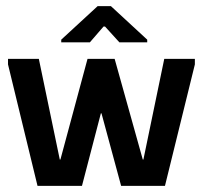

<svg xmlns="http://www.w3.org/2000/svg" viewBox="-20 -603 676 623"><path d="M101.7 0 6 -394V-412H106L174 -85.3H176L264 -412H352L443.3 -85.3H445.3L513 -412H612.3V-394L515.3 0H373L309.3 -235.3H307.3L246 0ZM178.7 -465.7V-474.3L296.7 -583H340L457.7 -474.3V-465.7H367.3L320.7 -517H316L271.7 -465.7Z"/></svg>

Font: Darker Grotesque Light
Style: Regular
Weight: 300
Designer: Gabriel Lam
Foundry: TypeRant
Version: Version 1.000;gftools[0.9.28]